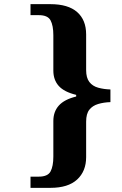

<svg xmlns="http://www.w3.org/2000/svg" viewBox="-20 -780 586 925"><path d="M127 125V71H167Q210 71 223.5 46Q237 21 237 -26V-197Q237 -242 263.5 -271.5Q290 -301 347 -315V-323Q289 -337 263 -366Q237 -395 237 -440V-610Q237 -657 223.5 -682Q210 -707 167 -707H127V-760H223Q308 -760 351.5 -722Q395 -684 395 -614V-442Q395 -405 410.5 -385Q426 -365 453 -357.5Q480 -350 512 -349V-288Q480 -287 453 -279Q426 -271 410.5 -251.5Q395 -232 395 -194V-23Q395 45 351.5 85Q308 125 223 125Z"/></svg>

Font: Noto Serif Bengali Black
Style: Regular
Weight: 900
Version: Version 2.003